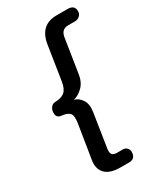

<svg xmlns="http://www.w3.org/2000/svg" viewBox="-220 -781 872 1038"><g transform="rotate(-30 216.5 -262.5)"><path d="M211 180Q144 180 115.5 150Q87 120 95 69L129 -143Q136 -189 121.5 -204Q107 -219 72 -222Q43 -225 43 -255Q43 -275 53 -288.5Q63 -302 79 -303Q120 -304 140 -321Q160 -338 167 -382L200 -594Q218 -705 321 -705H390Q433 -705 433 -667Q433 -649 420.5 -638Q408 -627 390 -627H348Q307 -627 299 -583L266 -371Q259 -323 231 -296Q203 -269 174 -263Q201 -256 219.5 -228.5Q238 -201 231 -154L198 59Q195 82 203.5 92Q212 102 233 102H269Q284 102 294 112Q304 122 304 137Q304 180 262 180Z"/></g></svg>

Font: Nunito SemiBold
Style: Italic
Weight: 600
Italic angle: -9°
Designer: Vernon Adams
Foundry: Vernon Adams
Version: Version 3.601; ttfautohint (v1.8.2.53-6de2)